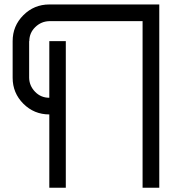

<svg xmlns="http://www.w3.org/2000/svg" viewBox="-20 -687 852 873"><path d="M628.3 166.7V-590.8H204.2Q167.5 -590 140.4 -563.8Q113.3 -537.5 113.3 -500H112.5V-333.3Q113.3 -296.7 139.6 -269.6Q165.8 -242.5 204.2 -242.5V-500H279.2V166.7H204.2V-166.7Q135 -166.7 86.2 -215.4Q37.5 -264.2 37.5 -333.3V-500Q37.5 -569.2 86.2 -617.9Q135 -666.7 204.2 -666.7H704.2V166.7Z"/></svg>

Font: 0xA000-Squarish
Style: Squareish
Weight: 400
Version: Version 0.1